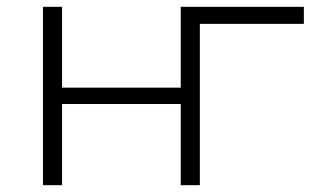

<svg xmlns="http://www.w3.org/2000/svg" viewBox="-20 -543 911 563"><path d="M106 0V-523H162V-286H510V-523H566V0H510V-238H162V0ZM566 0H510V-523H871V-473H566Z"/></svg>

Font: Montserrat-Alt1 Light
Style: Regular
Weight: 300
Designer: Differentunic
Foundry: Differentunic
Version: Version 7.222